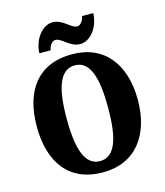

<svg xmlns="http://www.w3.org/2000/svg" viewBox="-135 -1043 995 1155"><g transform="rotate(-15 362.5 -465.5)"><path d="M430 -771C493 -771 550 -842 553 -931H483C480 -904 458 -878 440 -878C403 -878 364 -941 302 -941C238 -941 181 -870 177 -781H248C251 -808 270 -834 291 -834C329 -834 366 -771 430 -771ZM363 10C565 10 677 -137 677 -358C677 -580 565 -725 364 -725C151 -725 48 -580 48 -359C48 -137 151 10 363 10ZM363 -60C269 -60 234 -170 234 -358C234 -546 269 -656 364 -656C458 -656 492 -546 492 -358C492 -170 458 -60 363 -60Z"/></g></svg>

Font: Noto Serif Armenian Condensed Black
Style: Regular
Weight: 900
Width: 3
Designer: Monotype Design Team
Foundry: Monotype Imaging Inc.
Version: Version 2.008